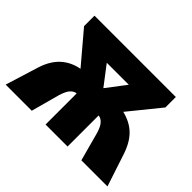

<svg xmlns="http://www.w3.org/2000/svg" viewBox="-119 -753 952 952"><g transform="rotate(45 357.0 -276.5)"><path d="M640.1 -553.2V-480L507.8 -316.9Q564.5 -303.2 600.3 -268.8Q636.2 -234.4 657.2 -171.9L713.9 0H530.8L490.2 -149.9Q479.5 -186 465.1 -201.2Q450.7 -216.3 434.1 -217.8V0H279.8V-217.8Q266.1 -217.8 251.2 -203.9Q236.3 -189.9 224.1 -150.9L183.1 0H0L53.2 -171.9Q73.2 -236.3 112.1 -272Q150.9 -307.6 207 -317.9L69.8 -480V-553.2ZM432.1 -431.2H277.8L355 -330.1Z"/></g></svg>

Font: Open Sans ExtraBold
Style: Regular
Weight: 800
Designer: Monotype Design Team
Foundry: Monotype Imaging Inc.
Version: Version 3.003; ttfautohint (v1.8.4)